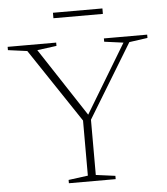

<svg xmlns="http://www.w3.org/2000/svg" viewBox="-56 -878 805 928"><g transform="rotate(-5 346.0 -414.0)"><path d="M96 -654 3 -666.5V-682.5H238.5V-666.5L144.5 -654L370.5 -309.5L354.5 -309L562.5 -654L470 -666.5V-682.5H680V-666.5L591 -654L373.5 -296.5V-28.5L467.5 -16V0H240.5V-16L335 -28.5V-296ZM235.5 -801V-827.5H475.5V-801Z"/></g></svg>

Font: Newsreader ExtraLight
Style: Regular
Weight: 250
Designer: Hugues Gentile
Foundry: Production Type
Version: Version 1.003